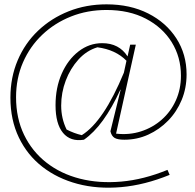

<svg xmlns="http://www.w3.org/2000/svg" viewBox="-20 -665 901 885"><path d="M367 -21Q305 -11 270.5 -52.5Q236 -94 236 -180Q236 -261 264.5 -325.5Q293 -390 342 -428Q391 -466 451 -466Q529 -466 568 -405L580 -459H606L515 -49Q576 -42 630 -59.5Q684 -77 725.5 -113.5Q767 -150 790.5 -202Q814 -254 814 -316Q814 -402 771.5 -470.5Q729 -539 652 -579Q575 -619 471 -619Q383 -619 307.5 -589Q232 -559 175 -505Q118 -451 86 -377.5Q54 -304 54 -217Q54 -120 91 -43.5Q128 33 194 84.5Q260 136 348 158.5Q436 181 539 172Q642 163 752 118L762 141Q647 188 538.5 197.5Q430 207 337.5 182.5Q245 158 175.5 104Q106 50 67 -31Q28 -112 28 -215Q28 -308 61.5 -387Q95 -466 155.5 -523.5Q216 -581 296.5 -613Q377 -645 471 -645Q580 -645 663 -603Q746 -561 793 -488Q840 -415 840 -322Q840 -259 817.5 -204.5Q795 -150 755 -109Q715 -68 663.5 -44.5Q612 -21 553 -21Q522 -21 508 -29.5Q494 -38 489 -60L536 -251L535 -252Q458 -84 367 -21ZM287 -68Q322 -50 357 -42Q458 -105 551 -330L563 -385Q513 -436 429 -447Q379 -432 341.5 -390.5Q304 -349 283 -293.5Q262 -238 262 -178.5Q262 -119 287 -68Z"/></svg>

Font: Piazzolla Thin
Style: Regular
Weight: 100
Designer: Juan Pablo del Peral
Foundry: Huerta Tipografica
Version: Version 1.330